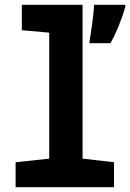

<svg xmlns="http://www.w3.org/2000/svg" viewBox="-20 -780 542 800"><path d="M455 0V-104L324 -119V-760H71V-654L185 -644V-119L45 -104V0ZM440 -600Q458 -631 475 -673Q492 -715 502 -752V-760H372Q371 -732 364 -681Q357 -630 353 -608V-600Z"/></svg>

Font: Noto Sans Mono UI Condensed ExtraBold
Style: Regular
Weight: 800
Width: 3
Designer: Monotype Design team
Foundry: Monotype Imaging Inc.
Version: 1.000